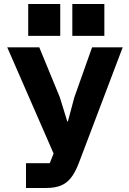

<svg xmlns="http://www.w3.org/2000/svg" viewBox="-20 -933 640 953"><path d="M109 -123H227L246 -171L16 -698H175L277 -450L314 -330H317L349 -450L437 -698H589L371 -123Q353 -76 331.5 -49.5Q310 -23 281 -11.5Q252 0 209 0H109ZM498 -913V-755H339V-913ZM279 -913V-755H120V-913Z"/></svg>

Font: iA Writer Quattro V
Style: Regular
Weight: 400
Designer: Mike Abbink, Paul van der Laan, Pieter van Rosmalen, Oliver Reichenstein
Foundry: Information Architects Inc.
Version: Version 2.000